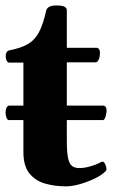

<svg xmlns="http://www.w3.org/2000/svg" viewBox="-20 -658 437 693"><path d="M11.7 -224.6Q5.9 -225.1 2.9 -235.1Q0 -245.1 0 -251Q0 -272 11.7 -276.9H353Q358.9 -276.4 361.8 -271.2Q364.7 -266.1 364.7 -260.3Q364.7 -251 361.6 -239Q358.4 -227.1 353 -224.6ZM218.3 14.6Q177.2 14.6 142.1 4.4Q106.9 -5.9 85.7 -32.7Q64.5 -59.6 64.5 -108.9V-432.1H12.2Q6.8 -432.6 3.7 -440.2Q0.5 -447.8 0.5 -453.6Q0.5 -472.2 12.7 -476.1Q54.2 -483.9 79.6 -498.3Q105 -512.7 120.4 -541.3Q135.7 -569.8 146.5 -619.1Q148.4 -627.4 156.5 -632.8Q164.6 -638.2 184.1 -638.2Q205.1 -638.2 213.1 -633.5Q221.2 -628.9 221.2 -621.6V-485.4H329.1Q335 -484.9 337.9 -479.7Q340.8 -474.6 340.8 -468.8Q340.8 -452.6 336.2 -442.9Q331.5 -433.1 326.2 -433.1H221.2V-152.3Q221.2 -110.8 225.3 -89.1Q229.5 -67.4 239.5 -59.3Q249.5 -51.3 266.6 -51.3Q283.7 -51.3 305.4 -57.4Q327.1 -63.5 345.2 -73.2Q352.5 -77.1 357.4 -69.6Q362.3 -62 363.8 -52.7Q365.2 -43.5 361.8 -41Q349.6 -27.3 324 -14.6Q298.3 -2 269.5 6.3Q240.7 14.6 218.3 14.6Z"/></svg>

Font: Gelasio
Style: Regular
Weight: 400
Designer: Eben Sorkin
Foundry: Eben Sorkin
Version: Version 1.008